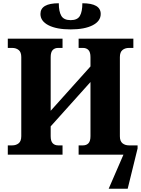

<svg xmlns="http://www.w3.org/2000/svg" viewBox="-20 -952 871 1182"><path d="M415 -771Q328 -771 278.5 -796.5Q229 -822 229 -866Q229 -932 342 -932Q342 -881 357.5 -854.5Q373 -828 415 -828Q457 -828 472 -854.5Q487 -881 487 -932Q600 -932 600 -866Q600 -822 550.5 -796.5Q501 -771 415 -771ZM28 0V-57H55Q79 -57 95 -70Q111 -83 111 -114V-601Q111 -631 95 -644Q79 -657 55 -657H28V-714H365V-657H338Q317 -657 304.5 -644Q292 -631 292 -600V-270L537 -543V-600Q537 -631 524.5 -644Q512 -657 491 -657H464V-714H801V-657H774Q750 -657 734 -644Q718 -631 718 -600V-113Q718 -83 734 -70Q750 -57 774 -57H827V-38L766 210H649L740 0H464V-57H491Q512 -57 524.5 -70Q537 -83 537 -114V-447L292 -174V-114Q292 -83 304.5 -70Q317 -57 338 -57H365V0Z"/></svg>

Font: Noto Serif ExtraBold
Style: Regular
Weight: 800
Designer: Monotype Design Team
Foundry: Monotype Imaging Inc.
Version: Version 2.014